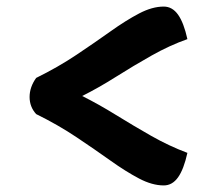

<svg xmlns="http://www.w3.org/2000/svg" viewBox="-20 -660 660 584"><path d="M90 -313Q70 -335 70 -365Q70 -395 90 -423Q157 -456 213 -493.5Q269 -531 316 -564.5Q363 -598 403 -619Q443 -640 478 -640Q504 -640 521.5 -615.5Q539 -591 550 -541Q496 -522 441 -491Q386 -460 333 -426.5Q280 -393 230 -368Q280 -343 332.5 -310.5Q385 -278 439.5 -247Q494 -216 550 -195Q539 -145 521.5 -120.5Q504 -96 478 -96Q443 -96 403 -117Q363 -138 316 -171.5Q269 -205 213 -242.5Q157 -280 90 -313Z"/></svg>

Font: Merienda
Style: Bold
Weight: 700
Designer: Eduardo Rodriguez Tunni
Foundry: Eduardo Rodriguez Tunni
Version: Version 2.001